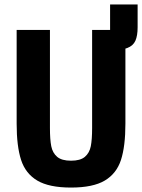

<svg xmlns="http://www.w3.org/2000/svg" viewBox="-20 -833 640 865"><path d="M205 -698V-256Q205 -204 211 -174Q217 -144 237.5 -126.5Q258 -109 300 -109Q342 -109 362.5 -126.5Q383 -144 389 -174Q395 -204 395 -256V-698H476V-813H600V-710Q600 -672 590 -649.5Q580 -627 554 -617L545 -614V-276Q545 -174 525 -112.5Q505 -51 452 -19.5Q399 12 300 12Q201 12 148 -19.5Q95 -51 75 -112.5Q55 -174 55 -276V-698Z"/></svg>

Font: iA Writer Mono V
Style: Regular
Weight: 400
Designer: Mike Abbink, Paul van der Laan, Pieter van Rosmalen
Foundry: Bold Monday
Version: Version 2.000